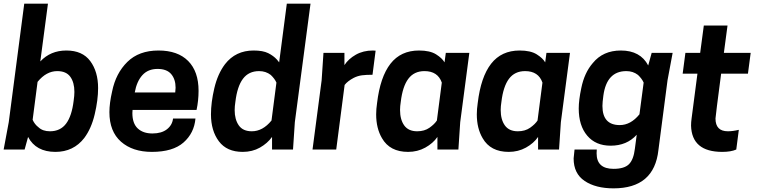

<svg xmlns="http://www.w3.org/2000/svg" viewBox="-20 -820 4157 1053"><path d="M284 13Q177 13 134 -69L115 0H0L28 -150L113 -800H243L201 -483Q257 -543 344 -543Q432 -543 475 -485Q518 -427 518 -337Q518 -272 499.5 -193.5Q481 -115 442 -63Q383 13 284 13ZM254 -100Q311 -100 342.5 -142Q374 -184 384 -268Q388 -295 388 -316Q388 -368 365.5 -399Q343 -430 294 -430Q234 -430 186 -371L159 -163Q170 -138 191 -122Q214 -100 254 -100Z M813 13Q707 13 643.5 -43Q580 -99 580 -205Q580 -254 595 -319Q615 -418 678.5 -480.5Q742 -543 849 -543Q955 -543 1012 -485.5Q1069 -428 1069 -322Q1069 -269 1058 -217H707L706 -200Q706 -143 735.5 -115.5Q765 -88 816 -88Q866 -88 895.5 -111Q925 -134 929 -170H1052Q1045 -90 986.5 -38.5Q928 13 813 13ZM941 -313 943 -339Q943 -385 919 -413.5Q895 -442 844 -442Q792 -442 761 -408Q730 -374 719 -313Z M1311 13Q1224 13 1180.5 -45Q1137 -103 1137 -193Q1137 -258 1155.5 -336.5Q1174 -415 1214 -468Q1272 -543 1371 -543Q1422 -543 1451 -528.5Q1480 -514 1499 -493L1511 -478L1553 -800H1683L1597 -150L1587 0H1472V-69Q1447 -34 1405.5 -10.5Q1364 13 1311 13ZM1361 -100Q1421 -100 1469 -159L1496 -367Q1487 -388 1465 -409Q1438 -430 1401 -430Q1344 -430 1312.5 -388Q1281 -346 1271 -262Q1267 -237 1267 -216Q1267 -165 1289.5 -132.5Q1312 -100 1361 -100Z M1824 0H1694L1744 -380L1754 -530H1869V-463Q1891 -497 1931.5 -520Q1972 -543 2025 -543L2040 -542L2023 -410Q1988 -410 1965 -407Q1942 -404 1920 -393Q1886 -375 1870 -354Z M2554 -530H2425ZM2218 13Q2118 13 2075 -62Q2043 -116 2043 -193Q2043 -222 2048 -255Q2065 -398 2121.5 -470.5Q2178 -543 2278 -543Q2338 -543 2371.5 -522Q2405 -501 2418 -478L2425 -530H2554L2504 -150L2494 0H2379V-69Q2355 -34 2312.5 -10.5Q2270 13 2218 13ZM2268 -100Q2308 -100 2335.5 -119.5Q2363 -139 2376 -159L2403 -367Q2381 -430 2308 -430Q2251 -430 2219.5 -388Q2188 -346 2178 -262Q2174 -237 2174 -217Q2174 -164 2197 -132Q2220 -100 2268 -100Z M3106 -530H2977ZM2770 13Q2670 13 2627 -62Q2595 -116 2595 -193Q2595 -222 2600 -255Q2617 -398 2673.5 -470.5Q2730 -543 2830 -543Q2890 -543 2923.5 -522Q2957 -501 2970 -478L2977 -530H3106L3056 -150L3046 0H2931V-69Q2907 -34 2864.5 -10.5Q2822 13 2770 13ZM2820 -100Q2860 -100 2887.5 -119.5Q2915 -139 2928 -159L2955 -367Q2933 -430 2860 -430Q2803 -430 2771.5 -388Q2740 -346 2730 -262Q2726 -237 2726 -217Q2726 -164 2749 -132Q2772 -100 2820 -100Z M3345 213Q3247 213 3186.5 172.5Q3126 132 3126 49L3131 0H3253L3252 21Q3252 106 3345 106Q3404 106 3429.5 80.5Q3455 55 3462 -5L3472 -81Q3418 -21 3329 -21Q3247 -21 3200.5 -76Q3154 -131 3154 -225Q3154 -271 3168 -337Q3185 -421 3231 -474Q3287 -543 3385 -543Q3492 -543 3535 -461L3554 -530H3669L3641 -380L3591 3Q3568 213 3345 213ZM3379 -134Q3439 -134 3487 -193L3510 -367Q3501 -388 3479 -409Q3452 -430 3415 -430Q3307 -430 3289 -295Q3284 -258 3284 -239Q3284 -134 3379 -134Z M3941 13Q3774 13 3770 -131Q3770 -150 3773 -171L3805 -416H3724L3739 -530H3820L3840 -680H3970L3950 -530H4097L4082 -416H3935Q3905 -188 3904 -170Q3904 -100 3972 -100Q3999 -100 4032 -108L4018 0Q3989 13 3941 13Z"/></svg>

Font: Tanohe Sans SemiBold
Style: Italic
Weight: 600
Designer: Village Type and Design LLC & Cristiano Sobral
Foundry: Cooper Hewitt Smithsonian Design Museum
Version: Version 1.00;September 29, 2021;FontCreator 13.0.0.2655 64-b